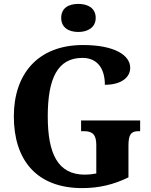

<svg xmlns="http://www.w3.org/2000/svg" viewBox="-20 -955 774 985"><path d="M382 -791C430 -791 471 -814 471 -863C471 -914 430 -935 382 -935C332 -935 294 -914 294 -863C294 -814 332 -791 382 -791ZM402 10C488 10 563 -8 639 -45V-207C639 -263 651 -282 690 -282H699V-337H396V-282H411C456 -282 474 -263 474 -211V-65C454 -61 434 -59 415 -59C277 -59 225 -166 225 -358C225 -552 275 -658 403 -658C479 -658 518 -604 518 -520C605 -520 648 -560 648 -607C648 -673 565 -724 406 -724C173 -724 51 -574 51 -358C51 -137 165 10 402 10Z"/></svg>

Font: Noto Serif Armenian SemiCondensed
Style: Bold
Weight: 700
Width: 4
Designer: Monotype Design Team
Foundry: Monotype Imaging Inc.
Version: Version 2.008